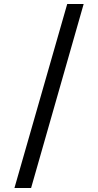

<svg xmlns="http://www.w3.org/2000/svg" viewBox="-20 -812 489 957"><path d="M315 -792H397L135 125H52Z"/></svg>

Font: uhindi15
Style: Book
Weight: 400
Designer: Jelle Bosma - Monotype Design Team
Foundry: Monotype Imaging Inc.
Version: Version 2.003